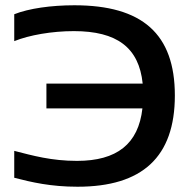

<svg xmlns="http://www.w3.org/2000/svg" viewBox="-20 -699 717 728"><path d="M34 -645V-543C91 -566 177 -581 260 -581C423 -581 507 -519 521 -382H156V-288H520C505 -153 423 -89 272 -89C175 -89 104 -109 34 -127V-25C100 -8 172 9 274 9C519 9 643 -103 643 -337C643 -571 519 -679 262 -679C174 -679 89 -667 34 -645Z"/></svg>

Font: LT Wave Medium
Style: Regular
Weight: 500
Designer: Daniel Lyons
Version: Version 2.5 (Glyphs App)